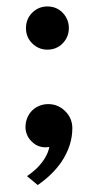

<svg xmlns="http://www.w3.org/2000/svg" viewBox="-20 -436 339 580"><path d="M123 -286Q97 -286 77.8 -304.5Q58.5 -323 58.5 -351Q58.5 -379 77.5 -397.8Q96.5 -416.5 123 -416.5Q151.5 -416.5 169.8 -397Q188 -377.5 188 -351Q188 -324.5 169.5 -305.2Q151 -286 123 -286ZM94 123 61.5 96Q77.5 85.5 91.5 72Q123 40 129 8L118 9Q94 9 78 -6.5Q68 -15 62.5 -27Q57 -39 57 -51.5Q57 -66.5 62.2 -79.5Q67.5 -92.5 76.8 -101.8Q86 -111 98.5 -116.2Q111 -121.5 126 -121.5Q155.5 -121.5 177 -100.2Q198.5 -79 198.5 -48.5Q198.5 3.5 166 52.5Q140 91 94 123Z"/></svg>

Font: Lucymar Sans
Style: Regular
Weight: 400
Foundry: The League of Moveable Type (original font) / Main changes by Cristiano Sobral with portions from Mirco Monsees
Version: Version 2.001;August 30, 2020;FontCreator 13.0.0.2681 64-bit